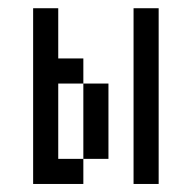

<svg xmlns="http://www.w3.org/2000/svg" viewBox="-20 -458 478 478"><path d="M125 -437.5V-375H62.5V-437.5ZM125 -375V-312.5H62.5V-375ZM187.5 -62.5V0H125V-62.5ZM125 -62.5V0H62.5V-62.5ZM125 -125V-62.5H62.5V-125ZM125 -187.5V-125H62.5V-187.5ZM125 -250V-187.5H62.5V-250ZM125 -312.5V-250H62.5V-312.5ZM375 -125V-62.5H312.5V-125ZM375 -187.5V-125H312.5V-187.5ZM375 -250V-187.5H312.5V-250ZM187.5 -312.5V-250H125V-312.5ZM375 -437.5V-375H312.5V-437.5ZM375 -375V-312.5H312.5V-375ZM375 -312.5V-250H312.5V-312.5ZM375 -62.5V0H312.5V-62.5ZM250 -250V-187.5H187.5V-250ZM250 -187.5V-125H187.5V-187.5ZM250 -125V-62.5H187.5V-125Z"/></svg>

Font: Sudo Variable
Style: Regular
Weight: 400
Monospace: yes
Designer: Jens Kutilek
Foundry: Jens Kutilek
Version: Version 0.040